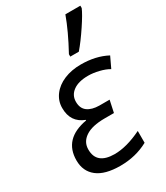

<svg xmlns="http://www.w3.org/2000/svg" viewBox="-201 -892 854 988"><g transform="rotate(-30 225.5 -398.5)"><path d="M176.8 -284.2Q102.1 -312.5 102.1 -396.5Q101.6 -438.5 127 -472.7Q152.3 -506.8 196.8 -525.4Q241.2 -543.9 296.9 -543.9Q384.8 -543.9 451.2 -508.8L420.9 -444.8Q397.9 -458.5 363.8 -466.8Q329.6 -475.1 300.8 -475.1Q242.7 -475.1 210.9 -451.7Q179.2 -428.7 179.2 -389.6Q179.2 -350.6 204.6 -332Q230 -313.5 273.9 -313H335L319.8 -242.2H265.1Q189.5 -242.2 150.4 -215.8Q111.3 -189.5 111.8 -144.5Q111.8 -57.6 217.8 -57.1Q289.6 -57.1 379.9 -101.1V-30.8Q305.2 9.8 213.9 9.8Q122.6 9.8 76.7 -26.4Q30.8 -62.5 30.8 -127Q30.8 -254.9 176.8 -280.8ZM446.3 -807.1V-793Q434.1 -763.7 395 -705.1Q356 -646.5 321.3 -606H270.5V-620.1Q327.6 -724.6 357.4 -807.1Z"/></g></svg>

Font: OpenSans-Italic
Style: Italic
Weight: 400
Italic angle: -12°
Foundry: Ascender Corporation
Version: Version 1.10